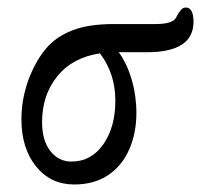

<svg xmlns="http://www.w3.org/2000/svg" viewBox="-20 -480 535 511"><path d="M177 11Q115 11 76 -37Q37 -85 37 -163Q37 -195 43.5 -225Q50 -255 61 -281Q78 -322 103.5 -352Q129 -382 172 -399Q215 -416 283 -416H394Q443 -416 450 -436Q455 -446 461 -453Q467 -460 474 -460Q495 -460 495 -422Q495 -341 371 -341H296Q318 -311 330.5 -268Q343 -225 343 -179Q343 -126 324 -82.5Q305 -39 268 -14Q231 11 177 11ZM92 -155Q92 -106 114 -78Q136 -50 170 -50Q223 -50 255 -96Q287 -142 287 -212Q287 -284 246 -338Q173 -327 132.5 -277Q92 -227 92 -155Z"/></svg>

Font: Junicode
Style: Italic
Weight: 400
Italic angle: -11°
Designer: Peter S. Baker
Version: Version 2.100; ttfautohint (v1.8.4)